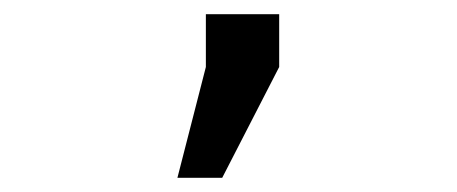

<svg xmlns="http://www.w3.org/2000/svg" viewBox="-20 -749 642 270"><path d="M269.5 -654.8V-729H372.6V-654.8L292.5 -499H229.5Z"/></svg>

Font: Hack
Style: Regular
Weight: 400
Monospace: yes
Designer: Christopher Simpkins
Foundry: Christopher Simpkins
Version: Version 2.019; ttfautohint (v1.4.1) -l 4 -r 80 -G 350 -x 0 -